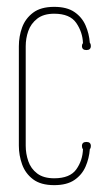

<svg xmlns="http://www.w3.org/2000/svg" viewBox="-20 -530 303 560"><path d="M55 -105Q55 -82 62.5 -60Q70 -38 88.5 -24Q107 -10 138 -10Q184 -10 202.5 -36Q221 -62 222 -95Q219 -98 219 -104Q219 -116 232 -116Q245 -116 245 -104Q245 -98 242 -95Q240 -68 229.5 -44Q219 -20 197 -5Q175 10 138 10Q99 10 76.5 -7Q54 -24 44.5 -50.5Q35 -77 35 -105V-395Q35 -424 44.5 -450Q54 -476 76.5 -493Q99 -510 138 -510Q175 -510 197 -495Q219 -480 229.5 -456Q240 -432 242 -405Q245 -402 245 -396Q245 -384 232 -384Q219 -384 219 -396Q219 -401 222 -404Q221 -436 202.5 -463Q184 -490 138 -490Q107 -490 88.5 -475.5Q70 -461 62.5 -439.5Q55 -418 55 -395Z"/></svg>

Font: Wire One
Style: Regular
Weight: 400
Designer: Alexei Vanyashin, Gayaneh Bagdasaryan
Foundry: Cyreal
Version: Version 1.102; ttfautohint (v1.8.3)